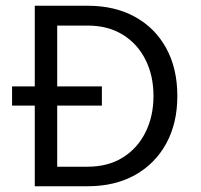

<svg xmlns="http://www.w3.org/2000/svg" viewBox="-20 -648 700 668"><path d="M22 -347.5H334.5V-280.5H22ZM101 -628H285Q380 -628 450 -589.2Q520 -550.5 558.5 -480Q597 -409.5 597 -314Q597 -219.5 558.5 -149Q520 -78.5 450 -39.2Q380 0 285 0H101ZM179 -559V-68H285Q356 -68 407.2 -100Q458.5 -132 486.2 -187.8Q514 -243.5 514 -314Q514 -385 486.2 -440.2Q458.5 -495.5 407.2 -527.2Q356 -559 285 -559Z"/></svg>

Font: Karla
Style: Regular
Weight: 400
Designer: Jonathan Pinhorn
Version: Version 2.004;gftools[0.9.33]